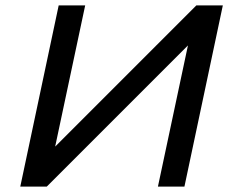

<svg xmlns="http://www.w3.org/2000/svg" viewBox="-20 -690 844 710"><path d="M804 -670H706L184 -148L295 -670H197L55 0H153L675 -522L564 0H662Z"/></svg>

Font: LT Wave
Style: Italic
Weight: 400
Designer: Daniel Lyons
Version: Version 2.5 (Glyphs App)